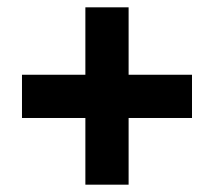

<svg xmlns="http://www.w3.org/2000/svg" viewBox="-20 -616 584 524"><path d="M331 -412H504V-294H331V-112H213V-294H40V-412H213V-596H331Z"/></svg>

Font: Noto Sans SemiCondensed ExtraBold
Style: Regular
Weight: 800
Width: 4
Designer: Monotype Design Team
Foundry: Monotype Imaging Inc.
Version: Version 2.013; ttfautohint (v1.8.4.7-5d5b)